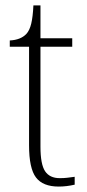

<svg xmlns="http://www.w3.org/2000/svg" viewBox="-20 -677 319 707"><path d="M196 10Q138 10 112.5 -23.5Q87 -57 87 -142V-505H16V-528Q56 -530 77 -552Q89 -565 95 -590Q101 -615 103 -657H129V-536H246V-505H129V-137Q129 -72 146 -46.5Q163 -21 200 -21Q216 -21 228 -22.5Q240 -24 255 -26V3Q225 10 196 10Z"/></svg>

Font: Noto Serif Armenian SemiCondensed ExtraLight
Style: Regular
Weight: 200
Width: 4
Designer: Monotype Design Team
Foundry: Monotype Imaging Inc.
Version: Version 2.008; ttfautohint (v1.8.4.7-5d5b)